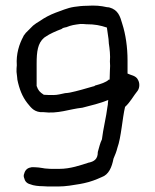

<svg xmlns="http://www.w3.org/2000/svg" viewBox="-20 -670 563 697"><path d="M40 -409C41 -403 41 -400 42 -392C42 -389 43 -384 43 -382V-381C50 -347 61 -319 79 -296C89 -285 99 -266 126 -263H136C192 -256 231 -274 279 -279C310 -287 344 -295 373 -307L372 -299C372 -292 371 -287 370 -282C366 -247 354 -200 350 -164C343 -150 340 -135 335 -118V-117C335 -92 321 -84 304 -80H303C272 -70 235 -57 196 -57H171C164 -57 158 -57 150 -58H149C145 -58 139 -59 134 -60L120 -62C111 -63 103 -63 95 -63C94 -63 92 -62 91 -62C79 -60 71 -52 68 -40C66 -36 65 -29 68 -23C70 -13 77 -4 90 -1C101 4 121 6 136 6C147 7 157 7 167 7H191C219 7 246 2 270 -2L285 -5C309 -10 329 -18 349 -27C375 -36 386 -63 392 -94C398 -108 403 -120 406 -133C420 -171 424 -240 434 -282C453 -299 465 -323 480 -341C488 -353 487 -370 481 -380C474 -396 454 -397 443 -403V-451C443 -499 436 -546 424 -583C416 -611 409 -634 377 -643H376C375 -643 374 -644 368 -644C346 -649 326 -651 295 -649C279 -649 263 -647 249 -645C223 -641 203 -631 182 -624C161 -616 142 -606 125 -594C115 -588 107 -583 100 -577L72 -549V-548C70 -545 67 -543 65 -539V-538C50 -511 38 -474 41 -433C40 -426 40 -417 40 -410ZM113 -358V-439C113 -483 117 -513 140 -533C141 -534 142 -534 146 -537C160 -547 183 -557 204 -565C208 -569 214 -570 219 -571H220C240 -579 249 -580 272 -583C278 -583 286 -583 293 -582H294C324 -582 344 -578 368 -570C370 -556 372 -544 374 -528C374 -523 375 -518 375 -514V-513C378 -494 381 -468 379 -447C380 -436 380 -425 379 -414C379 -403 378 -393 378 -381H375C365 -371 345 -365 327 -360H326C323 -357 322 -357 317 -356C293 -349 259 -339 234 -334C228 -333 222 -332 218 -332H217C202 -329 189 -325 174 -325C162 -325 151 -325 139 -326C124 -336 119 -341 113 -358Z"/></svg>

Font: Scribbler
Style: Bd
Weight: 700
Designer: Mew Too
Foundry: Cannot Into Space Fonts
Version: Version 1.001